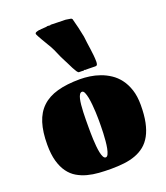

<svg xmlns="http://www.w3.org/2000/svg" viewBox="-202 -1294 1255 1453"><g transform="rotate(-20 425.5 -567.0)"><path d="M438 23.9Q389.2 23.9 341.3 20.5Q293.5 17.1 250 5.6Q206.5 -5.9 169.2 -27.8Q131.8 -49.8 104.5 -87.4Q77.1 -125 61.5 -180.2Q45.9 -235.4 45.9 -313Q45.9 -415 68.6 -487.3Q91.3 -559.6 139.9 -605.7Q188.5 -651.9 264.6 -673.3Q340.8 -694.8 447.8 -694.8Q483.9 -694.8 525.1 -689Q566.4 -683.1 607.2 -668.7Q647.9 -654.3 685.3 -629.6Q722.7 -605 751.2 -567.1Q779.8 -529.3 796.9 -477.1Q814 -424.8 814 -355Q814 -274.9 801.8 -215.8Q789.6 -156.7 766.4 -114.5Q743.2 -72.3 710 -45.4Q676.8 -18.6 635 -3.2Q593.3 12.2 543.7 18.1Q494.1 23.9 438 23.9ZM384.8 -327.1Q384.8 -312 385 -287.1Q385.3 -262.2 386.5 -233.9Q387.7 -205.6 390.4 -176.8Q393.1 -147.9 397.9 -124.5Q402.8 -101.1 410.6 -86.4Q418.5 -71.8 429.7 -71.8Q441.4 -71.8 449.2 -88.4Q457 -105 462.2 -130.9Q467.3 -156.7 470.2 -188.7Q473.1 -220.7 474.4 -251.2Q475.6 -281.7 475.8 -307.6Q476.1 -333.5 476.1 -347.2Q476.1 -351.6 475.8 -372.1Q475.6 -392.6 474.4 -420.7Q473.1 -448.7 470.2 -480.2Q467.3 -511.7 462.2 -538.3Q457 -564.9 449.2 -582.5Q441.4 -600.1 429.7 -600.1Q418.5 -600.1 410.6 -588.4Q402.8 -576.7 397.9 -556.4Q393.1 -536.1 390.4 -509.3Q387.7 -482.4 386.5 -452.1Q385.3 -421.9 385 -389.6Q384.8 -357.4 384.8 -327.1ZM386.7 -868.7Q377 -886.2 369.4 -903.1Q361.8 -919.9 354.7 -936.5Q347.7 -953.1 340.1 -969.5Q332.5 -985.8 322.8 -1002.9Q316.9 -1012.2 309.3 -1025.1Q301.8 -1038.1 293.5 -1052Q285.2 -1065.9 277.3 -1079.3Q269.5 -1092.8 263.4 -1104Q257.3 -1115.2 253.9 -1122.6Q250.5 -1129.9 251 -1130.9Q251 -1138.7 258.1 -1142.1Q265.1 -1145.5 284.7 -1149.9Q287.1 -1149.9 288.3 -1149.4Q289.6 -1148.9 292 -1148.9L298.8 -1150.9L341.8 -1153.8Q344.7 -1154.8 348.1 -1155Q351.6 -1155.3 354 -1156.7Q357.9 -1155.8 364 -1156Q370.1 -1156.2 375 -1154.8L380.9 -1157.7Q406.7 -1157.7 435.5 -1156.2Q464.4 -1154.8 500 -1154.8L543 -1147.9L550.8 -1141.1Q562 -1100.1 570.6 -1063.5Q579.1 -1026.9 586.9 -986.8Q589.4 -960.4 593.3 -933.8Q597.2 -907.2 600.8 -880.6Q604.5 -854 607.2 -827.9Q609.9 -801.8 609.9 -775.9Q609.9 -765.1 606.7 -755.6Q603.5 -746.1 590.8 -746.1Q577.1 -746.1 563.7 -746.6Q550.3 -747.1 536.6 -747.1H507.8L503.9 -750L497.1 -746.1Q489.3 -747.1 479 -747.1Q468.8 -747.1 460 -747.1Q452.6 -747.1 443.4 -761Q434.1 -774.9 424.1 -794.2Q414.1 -813.5 404.3 -834.2Q394.5 -855 386.7 -868.7Z"/></g></svg>

Font: Sigmar One
Style: Regular
Weight: 400
Version: Version 1.000